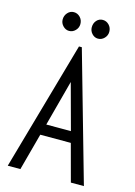

<svg xmlns="http://www.w3.org/2000/svg" viewBox="-119 -848 639 911"><g transform="rotate(15 200.0 -392.5)"><path d="M323 0 274 -182H124L75 0H13L193 -634H207L387 0ZM199 -461 139 -236H260ZM128 -693Q111 -693 98 -706.5Q85 -720 85 -738Q85 -757 97.5 -771Q110 -785 128 -785Q146 -785 159 -771.5Q172 -758 172 -738Q172 -720 159 -706.5Q146 -693 128 -693ZM270 -693Q253 -693 240.5 -706.5Q228 -720 228 -738Q228 -758 240 -771.5Q252 -785 270 -785Q288 -785 301 -771.5Q314 -758 314 -738Q314 -720 301 -706.5Q288 -693 270 -693Z"/></g></svg>

Font: Inconsolata Condensed
Style: Regular
Weight: 400
Width: 3
Monospace: yes
Designer: Raph Levien, Cyreal, Brenton Simpson
Foundry: Raph Levien, Cyreal, Google
Version: Version 3.000; ttfautohint (v1.8.2.53-6de2)